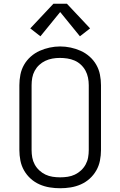

<svg xmlns="http://www.w3.org/2000/svg" viewBox="-20 -993 640 1021"><path d="M300 8Q272 8 244 3.5Q216 -1 190 -12.5Q164 -24 143 -43Q122 -62 108 -86.5Q94 -111 88.5 -139Q83 -167 83 -195V-540Q83 -568 88.5 -596Q94 -624 108 -648.5Q122 -673 143.5 -692Q165 -711 190.5 -722.5Q216 -734 244 -740Q272 -746 300 -746Q328 -746 356 -740Q384 -734 409.5 -722.5Q435 -711 456.5 -692Q478 -673 492 -648.5Q506 -624 511.5 -596Q517 -568 517 -540V-195Q517 -167 511.5 -139Q506 -111 492 -86.5Q478 -62 457 -43Q436 -24 410 -12.5Q384 -1 356 3.5Q328 8 300 8ZM300 -50Q320 -50 340 -53Q360 -56 378 -64.5Q396 -73 411 -87Q426 -101 435.5 -118.5Q445 -136 448.5 -155.5Q452 -175 452 -195V-540Q452 -560 448 -580Q444 -600 434.5 -617.5Q425 -635 410 -649Q395 -663 376.5 -671Q358 -679 338 -682Q318 -685 298 -685Q278 -685 258.5 -681.5Q239 -678 221 -669.5Q203 -661 188.5 -647.5Q174 -634 164.5 -616.5Q155 -599 151.5 -579.5Q148 -560 148 -540V-195Q148 -175 151.5 -155.5Q155 -136 164.5 -118.5Q174 -101 189 -87Q204 -73 222 -64.5Q240 -56 260 -53Q280 -50 300 -50ZM195 -800 141 -842 264 -973H336L459 -842L405 -800L300 -929Z"/></svg>

Font: Iosevka Curly Light Extended
Style: Regular
Weight: 300
Width: 7
Monospace: yes
Designer: Belleve Invis
Foundry: Belleve Invis
Version: Version 11.1.0; ttfautohint (v1.8.3)